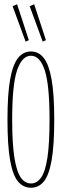

<svg xmlns="http://www.w3.org/2000/svg" viewBox="-20 -868 290 899"><path d="M125 11Q89 11 64.5 -18Q40 -47 27.5 -116.5Q15 -186 15 -308Q15 -427 27.5 -496.5Q40 -566 64.5 -596.5Q89 -627 125 -627Q161 -627 185 -596.5Q209 -566 221.5 -496.5Q234 -427 234 -308Q234 -186 221.5 -116.5Q209 -47 185 -18Q161 11 125 11ZM125 -9Q153 -9 172.5 -36.5Q192 -64 202 -129.5Q212 -195 212 -308Q212 -471 189.5 -539Q167 -607 125 -607Q83 -607 60 -539Q37 -471 37 -308Q37 -195 47.5 -129.5Q58 -64 77.5 -36.5Q97 -9 125 -9ZM100 -673 39 -839 60 -848 115 -680ZM180 -673 119 -839 140 -848 195 -680Z"/></svg>

Font: Inconsolata UltraCondensed ExtraLight
Style: Regular
Weight: 200
Width: 1
Monospace: yes
Designer: Raph Levien, Cyreal, Brenton Simpson
Foundry: Raph Levien, Cyreal, Google
Version: Version 3.100; ttfautohint (v1.8.4.7-5d5b)